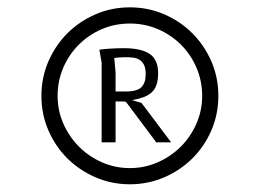

<svg xmlns="http://www.w3.org/2000/svg" viewBox="-20 -778 690 510"><path d="M325 -758.5Q373.5 -758.5 416.2 -740Q459 -721.5 491 -689.5Q523 -657.5 541.5 -614.8Q560 -572 560 -523.5Q560 -474.5 541.5 -431.8Q523 -389 491 -357.2Q459 -325.5 416.2 -307Q373.5 -288.5 325 -288.5Q276.5 -288.5 233.8 -307Q191 -325.5 159 -357.2Q127 -389 108.5 -431.8Q90 -474.5 90 -523.5Q90 -572 108.5 -614.8Q127 -657.5 159 -689.5Q191 -721.5 233.8 -740Q276.5 -758.5 325 -758.5ZM325 -331.5Q364 -331.5 398.8 -346.8Q433.5 -362 459.8 -388Q486 -414 501.5 -449Q517 -484 517 -523.5Q517 -563 502 -598Q487 -633 460.8 -659.2Q434.5 -685.5 399.5 -700.5Q364.5 -715.5 325 -715.5Q285 -715.5 250.2 -700.5Q215.5 -685.5 189.2 -659.2Q163 -633 148 -598Q133 -563 133 -523.5Q133 -484.5 148.2 -449.8Q163.5 -415 189.5 -388.8Q215.5 -362.5 250.5 -347Q285.5 -331.5 325 -331.5ZM287 -508.5V-400H250V-611L244 -646Q249.5 -647 257.8 -647.8Q266 -648.5 275 -649Q284 -649.5 293 -649.8Q302 -650 309.5 -650Q354.5 -650 377.2 -635Q400 -620 400 -584Q400 -565.5 395.8 -553Q391.5 -540.5 382.8 -532.5Q374 -524.5 361 -519.8Q348 -515 331 -512L356 -504.5L434.5 -400H395L316.5 -505Q315 -507.5 312.5 -508Q310 -508.5 308.5 -508.5ZM287 -585.5V-535H313.5Q345 -535 356 -546.8Q367 -558.5 367 -581Q367 -596 362.8 -605Q358.5 -614 351.2 -618.8Q344 -623.5 334.5 -624.8Q325 -626 314 -626Q306.5 -626 298 -625.5Q289.5 -625 283.5 -624Z"/></svg>

Font: B612 Mono
Style: Regular
Weight: 400
Version: Version 1.005